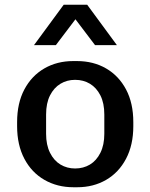

<svg xmlns="http://www.w3.org/2000/svg" viewBox="-20 -778 633 808"><path d="M289 10Q221 10 167 -21Q113 -52 82.5 -110Q52 -168 52 -247V-264Q52 -344 82.5 -401.5Q113 -459 166.5 -490Q220 -521 288 -521H304Q373 -521 426.5 -490Q480 -459 510.5 -401.5Q541 -344 541 -264V-247Q541 -168 510.5 -110Q480 -52 426.5 -21Q373 10 305 10ZM296 -69Q331 -69 358.5 -85.5Q386 -102 402.5 -135Q419 -168 419 -215V-296Q419 -344 402.5 -376.5Q386 -409 358.5 -425.5Q331 -442 296 -442Q262 -442 234.5 -425.5Q207 -409 190.5 -376.5Q174 -344 174 -296V-215Q174 -168 190.5 -135Q207 -102 234.5 -85.5Q262 -69 296 -69ZM123 -588 248 -758H347L472 -588H380L261 -745H334L215 -588Z"/></svg>

Font: Chivo Medium Medium
Style: Regular
Weight: 500
Version: Version 2.002